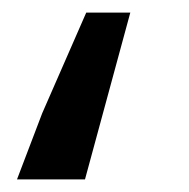

<svg xmlns="http://www.w3.org/2000/svg" viewBox="-20 -285 301 305"><path d="M7 0H115L187 -265H117L47 -105Z"/></svg>

Font: Source Sans Pro Semibold
Style: Italic
Weight: 600
Italic angle: -11°
Designer: Paul D. Hunt
Foundry: Adobe Systems Incorporated
Version: Version 3.006;hotconv 1.0.111;makeotfexe 2.5.65597